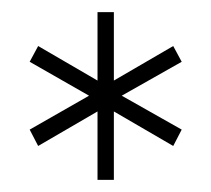

<svg xmlns="http://www.w3.org/2000/svg" viewBox="-20 -742 349 317"><path d="M141 -722V-609L43 -666L29 -640L127 -584L29 -528L43 -501L141 -558V-445H168V-558L266 -501L280 -528L181 -584L280 -640L266 -666L168 -609V-722Z"/></svg>

Font: Montserrat ExtraLight
Style: Regular
Weight: 250
Designer: Julieta Ulanovsky
Foundry: Julieta Ulanovsky
Version: Version 4.000